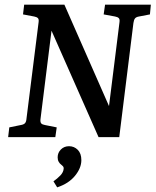

<svg xmlns="http://www.w3.org/2000/svg" viewBox="-20 -590 669 826"><path d="M15 0 20 -42 69 -52Q82 -54 87.5 -60Q93 -66 94 -80L146 -494Q148 -507 143 -512Q138 -517 127 -519L79 -528L84 -570H257L462 -104L445 -102L494 -494Q496 -507 491 -512Q486 -517 475 -519L426 -528L432 -570H629L625 -528L578 -519Q566 -517 561 -511Q556 -505 554 -491L493 0H404L187 -491L206 -493L154 -76Q153 -64 157.5 -59Q162 -54 174 -52L224 -42L218 0ZM226 216 210 190Q226 179 239.5 165Q253 151 254 135Q254 128 251 125.5Q248 123 244 119Q237 114 232.5 106Q228 98 228 87Q228 67 242 53Q256 39 277 39Q299 39 314.5 54.5Q330 70 330 99Q330 133 302.5 166.5Q275 200 226 216Z"/></svg>

Font: Yrsa Medium
Style: Italic
Weight: 500
Italic angle: -7.10001°
Designer: Anna Giedrys (Yrsa+Rasa design), David Brezina (Yrsa art-direction, Rasa art-direction, design)
Foundry: Rosetta Type Foundry
Version: Version 2.004